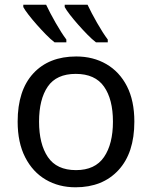

<svg xmlns="http://www.w3.org/2000/svg" viewBox="-20 -786 645 816"><path d="M551 -269Q551 -136 483.5 -63Q416 10 301 10Q230 10 174.5 -22.5Q119 -55 87 -117.5Q55 -180 55 -269Q55 -402 121.5 -474Q188 -546 304 -546Q376 -546 432 -513.5Q488 -481 519.5 -419.5Q551 -358 551 -269ZM146 -269Q146 -174 183.5 -118.5Q221 -63 303 -63Q384 -63 422 -118.5Q460 -174 460 -269Q460 -364 422 -418Q384 -472 302 -472Q220 -472 183 -418Q146 -364 146 -269ZM352 -766Q368 -732 392.5 -689Q417 -646 438 -618V-606H388Q371 -619 351 -639.5Q331 -660 312 -681.5Q293 -703 277.5 -723Q262 -743 255 -756V-766ZM79 -756V-766H176Q192 -732 216.5 -689Q241 -646 262 -618V-606H212Q195 -619 175 -639.5Q155 -660 136 -681.5Q117 -703 101.5 -723Q86 -743 79 -756Z"/></svg>

Font: BC Sans
Style: Regular
Weight: 400
Designer: Monotype Design Team
Province of B.C.
Foundry: Monotype Imaging Inc.
Version: Version 2.000;GOOG;noto-source:20170915:90ef993387c0